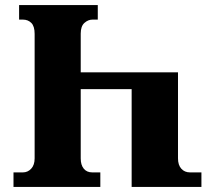

<svg xmlns="http://www.w3.org/2000/svg" viewBox="-20 -734 825 754"><path d="M726 -57H771V0H497V-384H297V-112Q297 -86 309 -71.5Q321 -57 342 -57H374V0H33V-57H70Q89 -57 102.5 -71.5Q116 -86 116 -112V-601Q116 -631 103 -644Q90 -657 70 -657H55V-714H364V-657H343Q326 -657 311.5 -644Q297 -631 297 -602V-450H679V-112Q679 -86 692 -71.5Q705 -57 726 -57Z"/></svg>

Font: Noto Serif Georgian ExtraBold
Style: Regular
Weight: 800
Designer: Monotype Design Team, Akaki Razmadze
Foundry: Google LLC
Version: Version 2.003; ttfautohint (v1.8.4.7-5d5b)